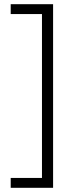

<svg xmlns="http://www.w3.org/2000/svg" viewBox="-20 -736 353 915"><path d="M31 112H180V-669H31V-716H233V159H31Z"/></svg>

Font: Noto Sans Lao Looped Condensed Light
Style: Regular
Weight: 300
Width: 3
Designer: Mark Frömberg, Ben Mitchell
Foundry: The Fontpad Ltd
Version: Version 1.002; ttfautohint (v1.8.4.7-5d5b)